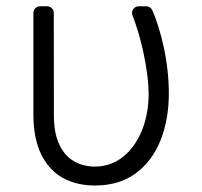

<svg xmlns="http://www.w3.org/2000/svg" viewBox="-20 -565 626 595"><path d="M274.5 9.9Q348.4 9.9 399.9 -27.3Q451.3 -65.3 477.3 -129.6Q503.2 -195 503.2 -275.2Q503.2 -346.2 487.2 -420.1Q473 -485.1 452.1 -533Q449.6 -538.7 444.4 -542.1Q439.3 -545.5 432.9 -545.5H409.8Q401.3 -545.5 395.2 -539.4Q389.2 -533.4 389.2 -524.9Q389.2 -520.6 390.6 -517.4Q410.2 -466.3 422.9 -409.1Q439.6 -335.2 440.7 -276.3Q440.7 -212.4 419.7 -160.2Q398.4 -108.7 360.8 -78.8Q323.2 -48.7 272.4 -48.7Q236.2 -49.4 208.5 -65.7Q180 -82.4 164.1 -116.5Q147 -151.6 147 -208.5L146.7 -524.9Q146.7 -533.4 140.6 -539.4Q134.6 -545.5 125.7 -545.5H104Q95.5 -545.5 89.5 -539.4Q83.5 -533.4 83.5 -524.9V-209.9Q83.5 -137.8 106.9 -88.1Q131 -38.4 173.7 -14.2Q217 9.9 274.5 9.9Z"/></svg>

Font: DeltaSans Light
Style: Regular
Weight: 300
Designer: Rasmus Andersson
Foundry: rsms
Version: Version 3.012